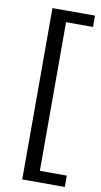

<svg xmlns="http://www.w3.org/2000/svg" viewBox="-91 -777 465 884"><g transform="rotate(10 142.0 -334.5)"><path d="M80 66H279V13H153V-682H279V-735H80Z"/></g></svg>

Font: Glegoo
Style: Regular
Weight: 400
Version: Version 2.0.1; ttfautohint (v0.9) -r 48 -G 60